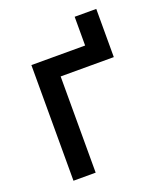

<svg xmlns="http://www.w3.org/2000/svg" viewBox="-128 -766 724 851"><g transform="rotate(-20 234.0 -340.5)"><path d="M176.1 0H71.4V-545.5H324.9V-681.1H426.8V-453.8H176.1Z"/></g></svg>

Font: Linik Sans Medium
Style: Regular
Weight: 500
Designer: Rasmus Andersson (font), Cristiano Sobral (main changes)
Foundry: rsms
Version: Version 3.018;June 1, 2022;FontCreator 14.0.0.2814 64-bit; t